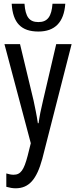

<svg xmlns="http://www.w3.org/2000/svg" viewBox="-20 -775 410 1035"><path d="M332 -755H263C258 -687 237 -656 187 -656C138 -656 117 -684 112 -755H43C49 -651 95 -605 187 -605C276 -605 325 -655 332 -755ZM4 -537 146 -3 129 65C109 141 92 167 53 167C41 167 27 164 14 160V232C32 237 48 240 64 240C137 240 178 191 208 81L366 -537H283L212 -233C201 -188 193 -148 188 -111H184C178 -153 169 -195 161 -233L88 -537Z"/></svg>

Font: Noto Sans UI Condensed
Style: Regular
Weight: 400
Width: 3
Designer: Monotype Design Team
Foundry: Monotype Imaging Inc.
Version: Version 1.901